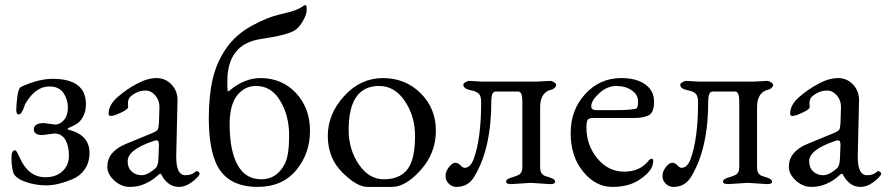

<svg xmlns="http://www.w3.org/2000/svg" viewBox="-20 -721 3486 755"><path d="M154 -237 197 -231Q216 -231 231.5 -249Q247 -267 247 -298.5Q247 -330 229.5 -355.5Q212 -381 174 -381Q121 -381 82 -317Q78 -311 74 -298Q64 -271 54 -271Q44 -271 44 -288.5Q44 -306 48 -340.5Q52 -375 64 -380Q132 -411 187 -411Q318 -411 318 -311Q318 -283 307 -263Q296 -243 283.5 -235Q271 -227 250 -218Q241 -214 250 -211Q332 -190 332 -120Q332 -82 313 -55Q294 -28 264 -16Q206 8 162 8Q118 8 77.5 -7Q37 -22 31 -46Q25 -73 25 -101.5Q25 -130 40 -130Q45 -130 58 -100Q92 -24 159 -24Q200 -24 225.5 -47.5Q251 -71 251 -109.5Q251 -148 236.5 -172Q222 -196 194 -196L147 -190Q113 -190 113 -212Q113 -237 154 -237Z M482 -87Q482 -61 498 -46.5Q514 -32 537 -32Q560 -32 591 -59Q602 -68 603 -99L605 -148Q606 -169 596 -169Q589 -169 582 -166Q482 -132 482 -87ZM483 -314 484 -300Q484 -291 455.5 -278Q427 -265 417 -265Q407 -265 407 -274Q407 -308 441.5 -338.5Q476 -369 518 -391.5Q560 -414 595.5 -414Q631 -414 655 -388Q679 -362 678 -325L673 -109V-103Q673 -32 709 -32Q734 -32 749 -46Q753 -50 759 -46.5Q765 -43 765 -37V-36Q759 -23 734 -4.5Q709 14 684.5 14Q660 14 643.5 1Q627 -12 620 -25Q613 -38 611 -38Q607 -38 593 -25Q579 -12 551.5 1Q524 14 490.5 14Q457 14 429.5 -11Q402 -36 402 -65Q402 -125 475 -155L577 -197Q596 -205 600 -211Q604 -217 605 -237L607 -299V-301Q607 -327 590.5 -346Q574 -365 552.5 -365Q531 -365 512 -354.5Q493 -344 488 -335Q483 -326 483 -314Z M884 -366Q942 -414 1004 -414Q1089 -414 1144 -355Q1199 -296 1199 -206.5Q1199 -117 1144.5 -51.5Q1090 14 992.5 14Q895 14 848.5 -47Q802 -108 801 -252Q801 -345 816.5 -411Q832 -477 869.5 -531Q907 -585 969 -619Q1031 -653 1079 -664Q1127 -675 1143 -681.5Q1159 -688 1168 -694.5Q1177 -701 1181.5 -701Q1186 -701 1186 -682.5Q1186 -664 1171 -638Q1156 -612 1138 -601Q1106 -582 1008 -568Q874 -549 874 -402V-389Q874 -374 875 -367Q875 -357 884 -366ZM987 -383Q942 -383 912.5 -346Q883 -309 883 -231V-226Q884 -126 915 -71Q946 -16 1007.5 -16Q1069 -16 1100 -77Q1117 -110 1117 -188Q1117 -266 1082 -324.5Q1047 -383 987 -383Z M1471 -383Q1351 -383 1351 -210Q1351 -133 1391 -74.5Q1431 -16 1489 -16Q1564 -16 1592 -71Q1612 -110 1612 -187Q1612 -264 1572 -323.5Q1532 -383 1471 -383ZM1326 -43Q1269 -100 1269 -186.5Q1269 -273 1333.5 -343.5Q1398 -414 1486 -414Q1574 -414 1634 -354.5Q1694 -295 1694 -207Q1694 -119 1634.5 -52.5Q1575 14 1521.5 14Q1468 14 1425.5 14Q1383 14 1326 -43Z M2143 3 2067 -2 1990 3Q1970 3 1970 -6.5Q1970 -16 1987 -21.5Q2004 -27 2008.5 -28.5Q2013 -30 2021 -34Q2034 -43 2034 -62V-323Q2034 -361 2018 -361H1929Q1912 -361 1912 -323Q1912 -138 1846 -28Q1822 14 1775 14Q1758 14 1745 1.5Q1732 -11 1732 -29Q1732 -47 1745.5 -64Q1759 -81 1770 -81Q1781 -81 1790.5 -71Q1800 -61 1807 -61Q1829 -61 1842 -94Q1872 -174 1872 -319Q1872 -346 1860.5 -354.5Q1849 -363 1831 -366Q1802 -372 1802 -388Q1802 -393 1811 -398Q1820 -403 1824 -403L1878 -400H2087L2145 -403Q2149 -403 2158 -398Q2167 -393 2167 -387Q2167 -381 2161 -375.5Q2155 -370 2150 -369Q2104 -359 2104 -300V-62Q2104 -38 2121 -30Q2127 -28 2145 -22Q2163 -16 2163 -6.5Q2163 3 2143 3Z M2423 -414Q2483 -414 2517.5 -389Q2552 -364 2552 -321Q2552 -278 2530.5 -267.5Q2509 -257 2475 -257H2311Q2297 -257 2291.5 -250.5Q2286 -244 2286 -220Q2286 -150 2329 -98Q2372 -46 2434.5 -46Q2497 -46 2531 -90Q2538 -97 2542 -97Q2553 -97 2546 -71Q2539 -45 2496.5 -15.5Q2454 14 2388 14Q2322 14 2273 -46Q2224 -106 2224 -197.5Q2224 -289 2281.5 -351.5Q2339 -414 2423 -414ZM2305 -303Q2305 -288 2324 -288H2406Q2453 -288 2479 -293Q2489 -294 2489 -321.5Q2489 -349 2464 -366Q2439 -383 2403.5 -383Q2368 -383 2336.5 -354.5Q2305 -326 2305 -303Z M2996 3 2920 -2 2843 3Q2823 3 2823 -6.5Q2823 -16 2840 -21.5Q2857 -27 2861.5 -28.5Q2866 -30 2874 -34Q2887 -43 2887 -62V-323Q2887 -361 2871 -361H2782Q2765 -361 2765 -323Q2765 -138 2699 -28Q2675 14 2628 14Q2611 14 2598 1.5Q2585 -11 2585 -29Q2585 -47 2598.5 -64Q2612 -81 2623 -81Q2634 -81 2643.5 -71Q2653 -61 2660 -61Q2682 -61 2695 -94Q2725 -174 2725 -319Q2725 -346 2713.5 -354.5Q2702 -363 2684 -366Q2655 -372 2655 -388Q2655 -393 2664 -398Q2673 -403 2677 -403L2731 -400H2940L2998 -403Q3002 -403 3011 -398Q3020 -393 3020 -387Q3020 -381 3014 -375.5Q3008 -370 3003 -369Q2957 -359 2957 -300V-62Q2957 -38 2974 -30Q2980 -28 2998 -22Q3016 -16 3016 -6.5Q3016 3 2996 3Z M3162 -87Q3162 -61 3178 -46.5Q3194 -32 3217 -32Q3240 -32 3271 -59Q3282 -68 3283 -99L3285 -148Q3286 -169 3276 -169Q3269 -169 3262 -166Q3162 -132 3162 -87ZM3163 -314 3164 -300Q3164 -291 3135.5 -278Q3107 -265 3097 -265Q3087 -265 3087 -274Q3087 -308 3121.5 -338.5Q3156 -369 3198 -391.5Q3240 -414 3275.5 -414Q3311 -414 3335 -388Q3359 -362 3358 -325L3353 -109V-103Q3353 -32 3389 -32Q3414 -32 3429 -46Q3433 -50 3439 -46.5Q3445 -43 3445 -37V-36Q3439 -23 3414 -4.5Q3389 14 3364.5 14Q3340 14 3323.5 1Q3307 -12 3300 -25Q3293 -38 3291 -38Q3287 -38 3273 -25Q3259 -12 3231.5 1Q3204 14 3170.5 14Q3137 14 3109.5 -11Q3082 -36 3082 -65Q3082 -125 3155 -155L3257 -197Q3276 -205 3280 -211Q3284 -217 3285 -237L3287 -299V-301Q3287 -327 3270.5 -346Q3254 -365 3232.5 -365Q3211 -365 3192 -354.5Q3173 -344 3168 -335Q3163 -326 3163 -314Z"/></svg>

Font: EB Garamond
Style: Regular
Weight: 400
Version: Version 0.012